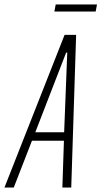

<svg xmlns="http://www.w3.org/2000/svg" viewBox="-59 -845 457 865"><path d="M-39 0 232 -688H284L262 0H222L229 -211H85L3 0ZM100 -249H230L244 -608H239ZM186 -793 192 -825H378L372 -793Z"/></svg>

Font: Saira UltraCondensed ExtraLight
Style: Italic
Weight: 250
Width: 1
Italic angle: -12°
Designer: Hector Gatti with collaboration of the Omnibus-Type team
Foundry: Omnibus-Type
Version: Version 1.101